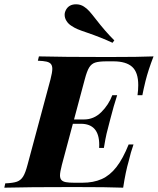

<svg xmlns="http://www.w3.org/2000/svg" viewBox="-63 -869 731 889"><path d="M0 0ZM340.3 -717.8Q312.5 -727.1 296.9 -733.6Q281.2 -740.2 267.6 -749.5Q253.4 -758.3 244.9 -772Q236.3 -785.6 236.3 -800.8Q236.3 -812.5 243.2 -824.7Q257.3 -849.1 289.1 -849.1Q309.6 -849.1 325.7 -838.4Q339.4 -829.6 350.3 -817.4Q361.3 -805.2 379.9 -781.2Q426.3 -721.2 466.3 -682.1L458 -670.9Q405.8 -695.3 340.3 -717.8ZM647.9 -607.9Q623.5 -544.9 610.8 -494.1Q600.6 -452.1 596.2 -428.2H573.7Q577.1 -452.1 577.1 -475.1Q577.1 -534.2 548.8 -559.6Q520.5 -585 461.9 -585H431.2Q395.5 -585 377.9 -579.3Q360.4 -573.7 349.9 -556.6Q339.4 -539.6 329.6 -502L279.8 -315.9H326.2Q371.6 -315.9 405.8 -349.6Q439.9 -383.3 457 -428.2H479.5Q463.4 -378.9 448.2 -319.3L444.8 -306.2Q435.5 -271.5 430.4 -250Q425.3 -228.5 418 -184.1H396Q396.5 -188.5 396.5 -198.2Q396.5 -295.9 311 -295.9H274.4L223.6 -106Q214.8 -71.8 214.8 -57.1Q214.8 -43 221.4 -35.6Q228 -28.3 241.9 -25.6Q255.9 -22.9 281.2 -22.9H318.4Q369.6 -22.9 407.7 -39.8Q445.8 -56.6 476.1 -95.5Q506.3 -134.3 532.7 -200.2H555.2Q542 -163.1 533.2 -124Q518.6 -74.7 507.3 0Q438.5 -2.9 277.8 -2.9Q64.5 -2.9 -43 0L-38.6 -20Q-2.4 -21.5 15.4 -27.8Q33.2 -34.2 43.9 -51.3Q54.7 -68.4 64.5 -106L170.9 -502Q179.2 -534.2 179.2 -550.3Q179.2 -564.9 172.6 -572.8Q166 -580.6 152.1 -583.7Q138.2 -586.9 112.3 -587.9L117.2 -607.9Q223.6 -605 437 -605Q584 -605 647.9 -607.9Z"/></svg>

Font: TypoPRO Playfair Display SC
Style: Bold Italic
Weight: 700
Italic angle: -14.9847°
Designer: Claus Eggers Sørensen
Foundry: Claus Eggers Sørensen
Version: Version 1.004;PS 001.004;hotconv 1.0.70;makeotf.lib2.5.58329